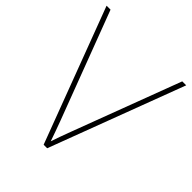

<svg xmlns="http://www.w3.org/2000/svg" viewBox="-198 -903 960 960"><g transform="rotate(45 281.5 -423.0)"><path d="M563 -780H535L320 -209C303 -164 292 -133 282 -103C272 -133 258 -171 244 -209L28 -780H0L269 -66H294Z"/></g></svg>

Font: Noto Sans Malayalam UI Thin
Style: Regular
Weight: 100
Designer: Jelle Bosma - Monotype Design Team
Foundry: Monotype Imaging Inc.
Version: Version 2.104